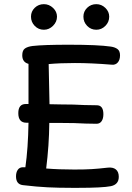

<svg xmlns="http://www.w3.org/2000/svg" viewBox="-20 -914 635 923"><path d="M551 -64Q551 -27 513 -19Q472 -11 357 -11H324Q261 -11 209.5 -13.5Q158 -16 90 -24Q57 -28 57 -66Q57 -85 65 -97Q73 -109 88 -110H102Q115 -200 117 -324H107Q68 -324 68 -370Q68 -414 104 -414H117V-539V-607Q87 -615 87 -648Q87 -672 100 -681Q113 -690 137 -693Q190 -699 311 -699Q452 -699 513 -690Q533 -687 545 -678Q557 -669 557 -648Q557 -626 546 -613.5Q535 -601 517 -603Q419 -611 340 -611Q269 -611 214 -606L218 -413L270 -412Q338 -412 386 -409L445 -408Q477 -408 477 -365Q477 -344 468.5 -331.5Q460 -319 444 -319L391 -320Q343 -323 269 -323H217Q216 -215 202 -104Q262 -99 337 -99Q388 -99 421 -101Q454 -103 497 -108Q523 -111 537 -99.5Q551 -88 551 -64ZM129 -834Q129 -859 147 -876.5Q165 -894 191 -894Q216 -894 235 -876Q254 -858 254 -834Q254 -809 235 -790Q216 -771 191 -771Q165 -771 147 -789.5Q129 -808 129 -834ZM381 -834Q381 -859 399 -876.5Q417 -894 443 -894Q468 -894 486.5 -876Q505 -858 505 -834Q505 -808 486.5 -789.5Q468 -771 443 -771Q417 -771 399 -789.5Q381 -808 381 -834Z"/></svg>

Font: Mali Medium
Style: Regular
Weight: 500
Version: Version 1.000; ttfautohint (v1.6)